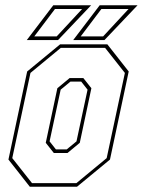

<svg xmlns="http://www.w3.org/2000/svg" viewBox="-20 -708 542 728"><path d="M93 0 12 -103 83 -437 208 -540H387L468 -437L397 -103L272 0ZM101.5 -13.5H269.5L384.5 -108.5L453.5 -431.5L378.5 -526.5H210.5L95.5 -431.5L26.5 -108.5ZM184 -128 153.5 -166.5 197.5 -373.5 244 -412H296L326.5 -373.5L282.5 -166.5L236 -128ZM192 -141.5H233L270 -172L312 -368L288 -398.5H247L210 -368L168 -172ZM257.5 -556 358 -688H501.5L376 -556ZM81.5 -556 182 -688H325.5L200 -556ZM110 -570H195L291.5 -674H188.5ZM286 -570H371L467.5 -674H364.5Z"/></svg>

Font: Tourney Condensed Thin
Style: Italic
Weight: 100
Width: 3
Italic angle: -12°
Designer: Tyler Finck
Foundry: Etcetera Type Co
Version: Version 1.010; ttfautohint (v1.8.3)